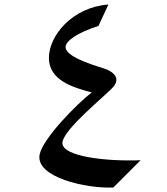

<svg xmlns="http://www.w3.org/2000/svg" viewBox="-20 -832 740 852"><path d="M483 0 604 -121C453 -115 257 -137 257 -197C257 -256 451 -409 483 -447C510 -478 497 -511 436 -530C377 -548 271 -583 271 -623C271 -650 321 -686 417 -717L461 -812C301 -800 197 -674 197 -575C197 -477 301 -444 387 -422C318 -368 171 -218 156 -147C135 -45 365 6 483 0Z"/></svg>

Font: Kawkab Mono
Style: Bold
Weight: 700
Monospace: yes
Designer: Abdullah Arif
Foundry: Abdullah Arif
Version: Version 1.000;PS 000.500;hotconv 1.0.88;makeotf.lib2.5.64775